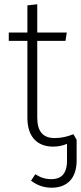

<svg xmlns="http://www.w3.org/2000/svg" viewBox="-20 -674 378 897"><path d="M323 -47C293 -35 266 -29 235 -29C180 -29 154 -61 154 -125V-483H286L292 -522H154V-654L108 -649V-522H21V-483H108V-123C108 -34 155 11 228 11C253 11 274 6 293 -2V77C293 142 262 163 220 163C187 163 166 153 145 140L125 170C146 186 177 203 221 203C292 203 338 161 338 76V-21Z"/></svg>

Font: Fira Sans ExtraLight
Style: Regular
Weight: 200
Designer: bBox Type GmbH & Carrois Corporate GbR & Edenspiekermann AG
Foundry: bBox Type GmbH & Carrois Corporate GbR & Edenspiekermann AG
Version: Version 4.300;PS 004.300;hotconv 1.0.88;makeotf.lib2.5.64775